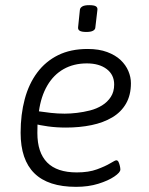

<svg xmlns="http://www.w3.org/2000/svg" viewBox="-20 -719 579 745"><path d="M275 6Q167 6 113.5 -46.5Q60 -99 60 -204Q60 -275 76 -334.5Q92 -394 124.5 -437.5Q157 -481 205.5 -505Q254 -529 320 -529Q364 -529 396 -517Q428 -505 448 -486Q468 -467 478 -443.5Q488 -420 488 -396Q488 -350 469 -317Q450 -284 415.5 -263.5Q381 -243 335 -233.5Q289 -224 236 -224Q199 -224 166.5 -228.5Q134 -233 111 -239L128 -261Q126 -248 125.5 -234Q125 -220 125 -203Q125 -127 163 -88.5Q201 -50 278 -50Q324 -50 356.5 -62Q389 -74 408 -85.5Q427 -97 431 -97Q437 -97 440 -90.5Q443 -84 445 -75.5Q447 -67 447 -61Q447 -50 423.5 -34Q400 -18 361.5 -6Q323 6 275 6ZM231 -278Q253 -278 278.5 -281Q304 -284 329.5 -290.5Q355 -297 376 -310Q397 -323 410 -343Q423 -363 423 -391Q423 -429 394 -451Q365 -473 317 -473Q266 -473 227 -451Q188 -429 163.5 -387Q139 -345 131 -287Q150 -284 177 -281Q204 -278 231 -278ZM315 -595Q297 -595 289.5 -599.5Q282 -604 283 -613L290 -681Q291 -689 299.5 -694Q308 -699 326 -699Q345 -699 352 -694.5Q359 -690 358 -681L350 -613Q350 -605 341.5 -600Q333 -595 315 -595Z"/></svg>

Font: Asap Light
Style: Italic
Weight: 300
Italic angle: -6°
Designer: Pablo Cosgaya
Foundry: Omnibus-Type
Version: Version 3.001